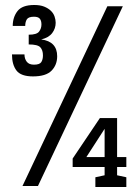

<svg xmlns="http://www.w3.org/2000/svg" viewBox="-20 -745 556 769"><path d="M70 0 410 -720H472L132 0ZM399 -76H271V-110L380 -272H449V-116H486V-76H449V-43L486 -35V4H362V-35L399 -43ZM326 -116H399V-229ZM116 -486Q139 -486 145.5 -496.5Q152 -507 152 -523Q152 -544 141.5 -555.5Q131 -567 95 -567V-606Q127 -606 136.5 -618.5Q146 -631 146 -647Q146 -662 139.5 -670Q133 -678 116 -678Q94 -678 87.5 -667.5Q81 -657 81 -641H31Q31 -676 50 -700.5Q69 -725 117 -725Q141 -725 157 -718.5Q173 -712 183.5 -702Q194 -692 198.5 -679Q203 -666 203 -654Q203 -631 189 -612.5Q175 -594 145 -587Q177 -583 193 -566Q209 -549 209 -520Q209 -485 186.5 -462Q164 -439 112 -439Q64 -439 46 -462.5Q28 -486 28 -527H78Q78 -510 87 -498Q96 -486 116 -486Z"/></svg>

Font: Hermeneus One
Style: Regular
Weight: 400
Designer: Rodrigo Fuenzalida, Pablo Impallari
Foundry: Pablo Impallari, Rodrigo Fuenzalida
Version: Version 1.002; ttfautohint (v0.93) -l 8 -r 50 -G 200 -x 14 -